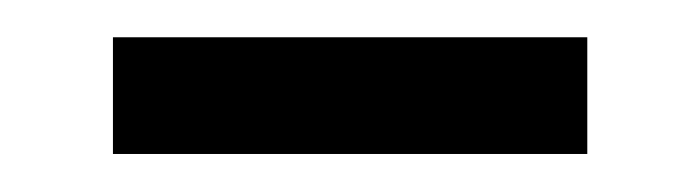

<svg xmlns="http://www.w3.org/2000/svg" viewBox="-20 -636 372 102"><path d="M40 -616.2H292V-554.2H40Z"/></svg>

Font: Aubrey
Style: Regular
Weight: 400
Designer: Gayaneh Bagdasaryan | Cyreal.org
Foundry: Gayaneh Bagdasaryan | Cyreal.org
Version: Version 1.000